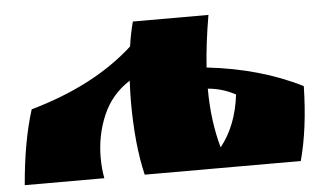

<svg xmlns="http://www.w3.org/2000/svg" viewBox="-42 -563 1047 625"><g transform="rotate(-5 482.0 -250.0)"><path d="M383 -242Q383 -265 385 -309Q325 -271 297 -206Q269 -141 269 -68Q269 -32 275 0H15Q27 -143 59 -244Q268 -303 396 -420Q401 -458 412 -500H659Q643 -407 638 -330Q814 -310 948 -242Q945 -103 917 0H407Q383 -100 383 -242ZM636 -261Q636 -156 661 -67Q714 -133 726 -234Q684 -257 636 -261Z"/></g></svg>

Font: Ruslan Display
Style: Regular
Weight: 400
Designer: Denis Masharov, Vladimir Rabdu
Foundry: Denis Masharov, Vladimir Rabdu
Version: Version 1.000; ttfautohint (v1.4.1)